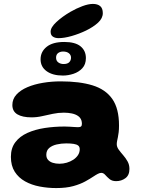

<svg xmlns="http://www.w3.org/2000/svg" viewBox="-20 -888 711 971"><path d="M264.1 63.1Q221.5 63.1 180.6 55.3Q139.6 47.5 106.8 29.2Q74 11 54.6 -19.4Q35.1 -49.9 35.1 -94.8Q35.1 -139.2 57.7 -168.9Q80.2 -198.6 118.8 -215.9Q157.4 -233.2 206.1 -240.7Q254.8 -248.1 307 -248.1Q320 -248.1 332.9 -247.2Q345.9 -246.4 356.9 -245.6Q368 -244.8 374.6 -244.8Q385.8 -244.8 390 -248.7Q394.2 -252.6 394.2 -261.6Q394.2 -271.1 391.9 -278.5Q389.5 -285.9 385 -291.8Q380.5 -297.8 374 -301.9Q362.1 -310.2 343.4 -314.2Q324.8 -318.2 302.8 -318.2Q274.8 -318.2 247.3 -312.4Q219.9 -306.6 193.1 -300.6Q166.4 -294.5 139.5 -294.5Q93.6 -294.5 68.1 -309.6Q42.5 -324.8 42.5 -356.9Q42.5 -387.1 63.1 -409.7Q83.6 -432.2 118.6 -447.1Q153.5 -462 197.2 -469.2Q241 -476.5 286.9 -476.5Q382.2 -476.5 447.9 -456.4Q513.6 -436.2 547.8 -387.7Q581.9 -339.1 581.9 -253.1Q581.9 -233.9 580.2 -219.5Q578.5 -205.1 576.2 -194.2Q573.9 -183.4 572.2 -175Q570.5 -166.6 570.5 -158.9Q570.5 -145 580.1 -131.6Q589.8 -118.1 602.6 -103.6Q615.4 -89 625 -72Q634.6 -55 634.6 -33.6Q634.6 -1.9 614.3 13.1Q594 28.1 567.2 28.1Q546.5 28.1 533.9 17.6Q521.4 7.1 512.3 -3.3Q503.2 -13.8 492.2 -13.8Q484.6 -13.8 474.9 -8.8Q465.1 -3.8 452.1 4.9Q436.4 15.5 411.7 29.2Q387 43 350.9 53.1Q314.9 63.1 264.1 63.1ZM280.9 -59.9Q299.5 -59.9 317.6 -65.2Q335.6 -70.5 350.6 -80.2Q365.5 -90 374.4 -103.5Q383.2 -117 383.2 -133.2Q383.2 -145.8 375.4 -151.9Q367.5 -158.1 352.2 -160.4Q337 -162.8 315 -162.8Q290.1 -162.8 266.9 -157.5Q243.8 -152.2 229 -139.8Q214.2 -127.2 214.2 -105.2Q214.2 -89.4 223.1 -79.4Q231.9 -69.5 246.9 -64.7Q261.9 -59.9 280.9 -59.9ZM298 -505.9Q246.5 -505.9 215.9 -527.9Q185.2 -549.9 185.2 -588.2Q185.2 -626.4 215.8 -651.1Q246.4 -675.8 305 -675.8Q360.4 -675.8 387.4 -653.7Q414.4 -631.6 414.4 -594.2Q414.4 -562.4 396.3 -542.9Q378.2 -523.5 351.4 -514.7Q324.6 -505.9 298 -505.9ZM301.5 -564.2Q321.4 -564.2 330.3 -573.5Q339.2 -582.8 339.2 -596.2Q339.2 -610 328.5 -618.7Q317.8 -627.4 298.9 -627.4Q284.4 -627.4 274 -619.8Q263.6 -612.1 263.6 -596.4Q263.6 -580.4 274.9 -572.3Q286.1 -564.2 301.5 -564.2ZM276 -695.1Q259 -695.1 247.5 -702.7Q236 -710.2 236 -727.8Q236 -749.5 265.3 -776.7Q294.6 -803.9 336 -828.1Q365.8 -845.4 396.5 -856.8Q427.2 -868.2 449.5 -868.2Q473.5 -868.2 486.7 -857.1Q499.9 -846 499.9 -821.4Q499.9 -795.6 476.1 -773.6Q452.2 -751.6 415.1 -733.5Q380.5 -716.8 342.7 -705.9Q304.9 -695.1 276 -695.1Z"/></svg>

Font: Gluten Thin
Style: Regular
Weight: 100
Designer: Tyler Finck
Foundry: Etcetera Type Company
Version: Version 1.300